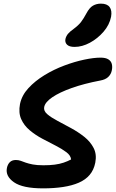

<svg xmlns="http://www.w3.org/2000/svg" viewBox="-20 -1027 637 1056"><path d="M217 9Q105 9 57 -24.5Q9 -58 18 -103Q22 -123 34 -135Q46 -147 67 -147Q82 -147 94 -142.5Q106 -138 121.5 -132.5Q137 -127 160 -122.5Q183 -118 219 -118Q254 -118 281 -121.5Q308 -125 330 -132.5Q352 -140 371 -150Q369 -172 345 -190Q321 -208 286 -226Q251 -244 213 -264Q175 -284 143.5 -310.5Q112 -337 96.5 -372Q81 -407 90 -455Q100 -503 136.5 -542.5Q173 -582 224.5 -613.5Q276 -645 333.5 -666.5Q391 -688 443.5 -699Q496 -710 533 -710Q561 -710 576 -700.5Q591 -691 595 -675Q599 -659 595 -640Q591 -619 575.5 -604Q560 -589 531 -584Q442 -567 374.5 -543Q307 -519 267.5 -492Q228 -465 223 -438Q219 -417 240 -399Q261 -381 296 -362.5Q331 -344 370.5 -322.5Q410 -301 443.5 -274.5Q477 -248 495 -213Q513 -178 504 -132Q496 -92 473 -65Q450 -38 413 -22Q376 -6 326.5 1.5Q277 9 217 9ZM390 -769Q361 -769 348.5 -781.5Q336 -794 340 -813Q344 -829 354 -841Q364 -853 385 -868Q412 -888 426 -906.5Q440 -925 455 -953Q472 -985 491.5 -996Q511 -1007 535 -1007Q569 -1007 583 -988Q597 -969 591 -935Q582 -890 549.5 -852.5Q517 -815 474.5 -792Q432 -769 390 -769Z"/></svg>

Font: Shantell Sans SemiBold
Style: Italic
Weight: 600
Italic angle: -11°
Designer: Stephen Nixon, Anya Danilova, Shantell Martin
Foundry: Arrow Type
Version: Version 1.011;[c5ecc13dd]